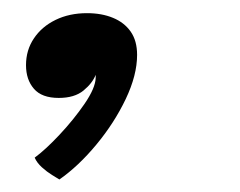

<svg xmlns="http://www.w3.org/2000/svg" viewBox="-20 -162 374 299"><path d="M72.5 117.5Q69 115.5 61 110.5Q53 105.5 45.2 98.5Q37.5 91.5 34 83.5Q51 71 73 47.5Q95 24 111.8 -0.5Q128.5 -25 129 -40.5Q129 -44 129 -45.5Q124 -32.5 110 -21Q96 -9.5 71.5 -9.5Q45 -9.5 32.8 -23.8Q20.5 -38 20.5 -60.5Q20.5 -84 32.8 -102.2Q45 -120.5 66.5 -131Q88 -141.5 115.5 -141.5Q138.5 -141.5 156 -134.2Q173.5 -127 183.5 -112.8Q193.5 -98.5 193.5 -76.5Q193.5 -45 175.8 -7.8Q158 29.5 130.2 63Q102.5 96.5 72.5 117.5Z"/></svg>

Font: Grandstander Thin Light
Style: Italic
Weight: 300
Italic angle: -15°
Version: Version 1.200